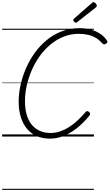

<svg xmlns="http://www.w3.org/2000/svg" viewBox="-20 -1279 1027 1799"><path d="M448 20Q380 20 326 -3Q272 -26 234 -71Q196 -116 175.5 -180.5Q155 -245 155 -327Q155 -402 172.5 -482Q190 -562 223.5 -639Q257 -716 306 -784Q355 -852 418 -904Q481 -956 558.5 -985.5Q636 -1015 726 -1015Q783 -1015 831.5 -1001.5Q880 -988 918.5 -962.5Q957 -937 982 -899Q989 -890 985.5 -882.5Q982 -875 970 -868Q960 -862 953.5 -863.5Q947 -865 935 -876Q910 -905 878 -924Q846 -943 806.5 -952.5Q767 -962 719 -962Q643 -962 575.5 -935Q508 -908 451.5 -860.5Q395 -813 351 -751.5Q307 -690 276.5 -619Q246 -548 230 -474.5Q214 -401 214 -331Q214 -260 230 -204.5Q246 -149 277 -111Q308 -73 352.5 -53Q397 -33 454 -33Q501 -33 544 -48Q587 -63 628 -89Q669 -115 707.5 -151Q746 -187 783 -230Q791 -239 798.5 -238Q806 -237 815 -229Q824 -221 824.5 -213Q825 -205 817 -195Q759 -124 697.5 -76Q636 -28 573 -4Q510 20 448 20ZM691 -1066Q684 -1066 675.5 -1074.5Q667 -1083 667 -1090Q667 -1093 667.5 -1096Q668 -1099 672 -1103L840 -1250Q845 -1253 848 -1256Q851 -1259 856 -1259Q862 -1259 869.5 -1253.5Q877 -1248 882 -1240.5Q887 -1233 887 -1226Q887 -1222 886 -1218.5Q885 -1215 880 -1211L705 -1073Q700 -1070 697.5 -1068Q695 -1066 691 -1066ZM0 490H860V500H0ZM0 -20H860V0H0ZM0 -505H860V-500H0ZM0 -1010H860V-1000H0Z"/></svg>

Font: Playwrite AU VIC Guides
Style: Regular
Weight: 400
Designer: Veronika Burian, José Scaglione
Foundry: TypeTogether
Version: Version 1.003